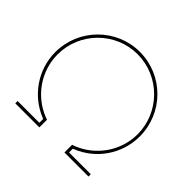

<svg xmlns="http://www.w3.org/2000/svg" viewBox="-164 -874 1061 1061"><g transform="rotate(45 366.0 -344.0)"><path d="M652 0V-18H482V-47L488 -50C610 -98 696 -218 696 -357C696 -540 549 -688 366 -688C184 -688 36 -539 36 -357C36 -218 123 -98 245 -50L250 -47V-18H80V0H268V-60L251 -66C136 -112 54 -225 54 -357C54 -529 194 -670 366 -670C538 -670 679 -529 679 -357C679 -225 596 -112 481 -66L464 -60V0Z"/></g></svg>

Font: Rawengulk
Style: Light
Weight: 300
Version: Version 0.9